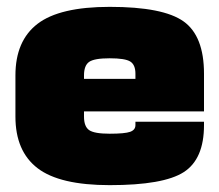

<svg xmlns="http://www.w3.org/2000/svg" viewBox="-20 -530 640 560"><path d="M575 -165V-175H375V-165Q375 -151 359.5 -145.5Q344 -140 300 -140Q255 -140 240 -150.5Q225 -161 225 -190V-250H25V-190Q25 -89 89.5 -39.5Q154 10 300 10Q457 10 516 -28Q575 -66 575 -165ZM575 -315Q575 -425 515.5 -467.5Q456 -510 300 -510Q154 -510 89.5 -460.5Q25 -411 25 -310V-250H225V-310Q225 -339 240 -349.5Q255 -360 300 -360Q345 -360 360 -350.5Q375 -341 375 -315V-295H575ZM100 -205H575V-300H100Z"/></svg>

Font: Millimetre
Style: Extrablack
Weight: 900
Designer: Jérémy Landes
Version: Version 1.0